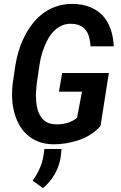

<svg xmlns="http://www.w3.org/2000/svg" viewBox="-20 -741 627 999"><path d="M502.9 -85 546.4 -361.3H303.7L286.6 -264.2H406.7L380.9 -128.4Q357.4 -108.4 327.4 -100.6Q297.4 -92.8 267.1 -94.2Q239.7 -95.2 221.7 -106Q203.6 -116.7 192.4 -134.3Q180.7 -151.4 175 -173.1Q169.4 -194.8 168 -218.8Q166 -241.7 167.5 -264.9Q168.9 -288.1 171.4 -307.6L185.5 -402.8Q188.5 -424.8 194.8 -449.2Q201.2 -473.6 210.9 -498Q220.2 -522 233.2 -543.9Q246.1 -565.9 263.7 -582.5Q281.2 -599.1 303.2 -608.6Q325.2 -618.2 352.5 -617.2Q379.4 -616.2 397.7 -607.2Q416 -598.1 427.7 -582.5Q439 -566.9 444.3 -545.7Q449.7 -524.4 451.2 -500H571.8Q569.8 -549.3 555.4 -589.8Q541 -630.4 515.1 -659.2Q488.3 -688 449.5 -703.9Q410.6 -719.7 359.4 -720.7Q314.9 -721.2 277.1 -709Q239.3 -696.8 208 -674.3Q176.8 -651.9 152.1 -621.1Q127.4 -590.3 109.4 -554.7Q90.8 -519 78.6 -480Q66.4 -440.9 60.1 -401.9L46.4 -308.1Q41.5 -270.5 43 -232.7Q44.4 -194.8 53.2 -160.2Q62 -125 78.4 -94.5Q94.7 -64 119.6 -41.5Q144 -18.6 177.7 -4.9Q211.4 8.8 254.9 9.8Q320.8 10.7 388.4 -11.5Q456.1 -33.7 502.9 -85ZM296.9 67.9 300.3 34.2H210.9L206.1 69.8Q200.2 106 185.5 137.7Q170.9 169.4 149.9 199.2L203.6 237.8Q242.2 206.1 266.6 161.9Q291 117.7 296.9 67.9Z"/></svg>

Font: Roboto Mono SemiBold
Style: Italic
Weight: 600
Italic angle: -10°
Monospace: yes
Designer: Google
Version: Version 3.000